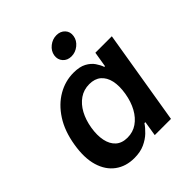

<svg xmlns="http://www.w3.org/2000/svg" viewBox="-209 -894 1039 1039"><g transform="rotate(-45 310.5 -374.5)"><path d="M220.2 10.3Q155.8 10.3 110.4 -23.2Q64.9 -56.6 46.1 -119.4Q27.3 -182.1 42 -270.5Q56.6 -360.4 96.9 -422.6Q137.2 -484.9 193.6 -517.3Q250 -549.8 313.5 -549.8Q359.9 -549.8 388.2 -534.4Q416.5 -519 431.6 -496.8Q446.8 -474.6 453.6 -454.1H459L473.6 -542.5H599.6L509.8 0H385.7L399.4 -85.4H392.1Q377.9 -64 355 -42Q332 -20 299.1 -4.9Q266.1 10.3 220.2 10.3ZM272 -94.2Q314 -94.2 346.4 -116.7Q378.9 -139.2 400.6 -178.7Q422.4 -218.3 431.2 -271Q439.9 -324.2 431.2 -363.3Q422.4 -402.3 397 -424.1Q371.6 -445.8 330.1 -445.8Q287.6 -445.8 254.9 -423.1Q222.2 -400.4 200.9 -361.1Q179.7 -321.8 171.4 -271Q163.1 -219.7 171.4 -179.7Q179.7 -139.6 204.8 -116.9Q230 -94.2 272 -94.2ZM368.7 -619.6Q337.9 -619.6 319.8 -640.1Q301.8 -660.6 306.2 -689.5Q311 -718.8 336.2 -738.8Q361.3 -758.8 391.6 -758.8Q422.4 -758.8 440.7 -738.8Q459 -718.8 454.1 -689.5Q449.7 -660.6 424.6 -640.1Q399.4 -619.6 368.7 -619.6Z"/></g></svg>

Font: Inter 16pt SemiBold
Style: Italic
Weight: 600
Italic angle: -9.3988°
Version: Version 4.001;git-66647c0bb